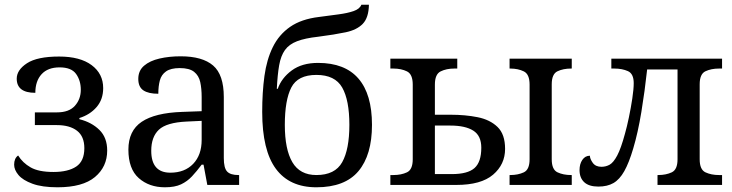

<svg xmlns="http://www.w3.org/2000/svg" viewBox="-20 -785 3108 815"><path d="M224 10Q159 10 118 -5Q77 -20 58.5 -42Q40 -64 40 -86Q40 -113 57 -125Q76 -94 110 -74.5Q144 -55 207 -55Q269 -55 303.5 -78Q338 -101 338 -156Q338 -206 307 -230Q276 -254 221 -254H128V-308H222Q273 -308 298 -336Q323 -364 323 -404Q323 -443 303 -471Q283 -499 233 -499Q183 -499 156.5 -470Q130 -441 130 -391Q51 -391 51 -451Q51 -488 94.5 -516.5Q138 -545 231 -545Q320 -545 369 -508.5Q418 -472 418 -411Q418 -363 390 -330.5Q362 -298 317 -284V-279Q369 -266 402 -233.5Q435 -201 435 -146Q435 -77 383 -33.5Q331 10 224 10Z M680 10Q613 10 569 -29Q525 -68 525 -150Q525 -230 581.5 -268Q638 -306 753 -310L836 -313V-373Q836 -409 830 -436.5Q824 -464 804 -480Q784 -496 743 -496Q705 -496 685 -482Q665 -468 658.5 -443.5Q652 -419 652 -387Q610 -387 588.5 -401.5Q567 -416 567 -450Q567 -485 591.5 -506Q616 -527 657 -536.5Q698 -546 747 -546Q839 -546 884.5 -507Q930 -468 930 -373V-114Q930 -72 944 -57Q958 -42 992 -42H995V0H860L844 -86H836Q815 -58 795 -36.5Q775 -15 748.5 -2.5Q722 10 680 10ZM703 -52Q764 -52 800 -89.5Q836 -127 836 -191V-272L772 -269Q687 -265 654.5 -234.5Q622 -204 622 -145Q622 -52 703 -52Z M1323 10Q1209 10 1151 -68.5Q1093 -147 1093 -310Q1093 -393 1102.5 -462.5Q1112 -532 1138 -585Q1164 -638 1211.5 -671Q1259 -704 1334 -713Q1379 -719 1417 -724Q1455 -729 1481 -738Q1507 -747 1514 -765H1546Q1545 -710 1520 -684Q1495 -658 1447.5 -648Q1400 -638 1330 -629Q1275 -623 1241 -610Q1207 -597 1189.5 -572.5Q1172 -548 1165 -508Q1158 -468 1155 -408H1159Q1175 -454 1218.5 -486Q1262 -518 1330 -518Q1444 -518 1501.5 -451.5Q1559 -385 1559 -255Q1559 -127 1501.5 -58.5Q1444 10 1323 10ZM1323 -42Q1402 -42 1432.5 -96.5Q1463 -151 1463 -255Q1463 -360 1432.5 -413.5Q1402 -467 1323 -467Q1244 -467 1216.5 -413.5Q1189 -360 1189 -255Q1189 -151 1221 -96.5Q1253 -42 1323 -42Z M1637 0V-42H1650Q1683 -42 1707.5 -53.5Q1732 -65 1732 -109V-426Q1732 -470 1707.5 -482Q1683 -494 1650 -494H1637V-536H1921V-494H1908Q1875 -494 1850.5 -482Q1826 -470 1826 -426V-298H1893Q1955 -298 2007.5 -287.5Q2060 -277 2092 -246Q2124 -215 2124 -153Q2124 -87 2073 -43.5Q2022 0 1917 0ZM2143 0V-42H2146Q2179 -42 2203.5 -53.5Q2228 -65 2228 -109V-426Q2228 -470 2203.5 -482Q2179 -494 2146 -494H2143V-536H2407V-494H2404Q2371 -494 2346.5 -482.5Q2322 -471 2322 -427V-109Q2322 -65 2346.5 -53.5Q2371 -42 2404 -42H2407V0ZM1898 -46Q1965 -46 1994 -71.5Q2023 -97 2023 -158Q2023 -209 1989 -230.5Q1955 -252 1892 -252H1826V-46Z M2520 7Q2480 7 2460 -11.5Q2440 -30 2440 -63Q2440 -89 2452 -106.5Q2464 -124 2484 -124Q2484 -111 2496 -94Q2508 -77 2533 -77Q2552 -77 2568 -86Q2584 -95 2600 -125Q2616 -155 2633 -218Q2641 -246 2649.5 -286.5Q2658 -327 2664 -367Q2670 -407 2670 -432Q2670 -472 2645.5 -483Q2621 -494 2588 -494H2575V-536H3045V-494H3032Q2999 -494 2974.5 -482.5Q2950 -471 2950 -427V-109Q2950 -65 2974.5 -53.5Q2999 -42 3032 -42H3045V0H2771V-42H2774Q2807 -42 2831.5 -53.5Q2856 -65 2856 -109V-490H2727Q2717 -398 2702.5 -310Q2688 -222 2668 -155Q2650 -94 2630 -58.5Q2610 -23 2584 -8Q2558 7 2520 7Z"/></svg>

Font: NotoSerif-Regular
Style: Regular
Weight: 400
Designer: Monotype Design Team
Foundry: Monotype Imaging Inc.
Version: Version 2.007; ttfautohint (v1.8) -l 8 -r 50 -G 200 -x 14 -D